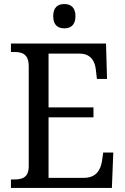

<svg xmlns="http://www.w3.org/2000/svg" viewBox="-20 -929 618 949"><path d="M298 -789C328 -789 353 -804 353 -849C353 -894 328 -909 298 -909C267 -909 243 -894 243 -849C243 -804 267 -789 298 -789ZM34 0H533L540 -175H490L484 -132C477 -88 454 -50 395 -50H220V-349H442V-398H220V-664H373C429 -664 450 -626 454 -582L459 -539H509L504 -714H34V-672H49C89 -672 122 -663 122 -601V-108C122 -51 90 -42 49 -42H34Z"/></svg>

Font: Noto Serif Sinhala SemiCondensed
Style: Regular
Weight: 400
Width: 4
Designer: Jelle Bosma - Monotype Design Team
Foundry: Monotype Imaging Inc.
Version: Version 2.007